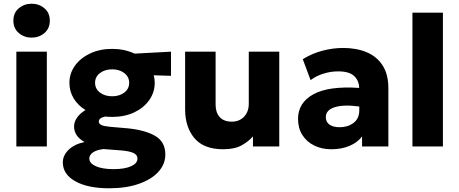

<svg xmlns="http://www.w3.org/2000/svg" viewBox="-20 -788 2472 1033"><path d="M68 0V-510H232V0ZM150 -585.5Q110.5 -585.5 81.2 -610.2Q52 -635 52 -677Q52 -719 81.2 -743.5Q110.5 -768 150 -768Q190 -768 219 -743.5Q248 -719 248 -677Q248 -635 219 -610.2Q190 -585.5 150 -585.5Z M583.5 -159Q564.5 -159 546.5 -161Q511.5 -153.5 511.5 -134Q511.5 -122 525.8 -115.2Q540 -108.5 575 -105.5L662 -98Q757 -89.5 813.2 -57.8Q869.5 -26 869.5 43Q869.5 95.5 831.8 136.8Q794 178 726 201.5Q658 225 567 225Q453 225 385.5 187.5Q318 150 318 85.5Q318 48.5 348.8 18.2Q379.5 -12 434.5 -24Q378.5 -55.5 378.5 -107.5Q378.5 -132.5 395 -155.8Q411.5 -179 440 -196Q399.5 -220.5 376.5 -258.5Q353.5 -296.5 353.5 -342.5Q353.5 -393 383.2 -434.5Q413 -476 465 -500.5Q517 -525 583.5 -525Q650 -525 704 -499.5L900 -510V-380L807 -383Q812.5 -363 812.5 -342.5Q812.5 -291.5 783.2 -249.8Q754 -208 702.5 -183.5Q651 -159 583.5 -159ZM583.5 -270Q622.5 -270 648.8 -290Q675 -310 675 -342.5Q675 -374.5 648.8 -394.8Q622.5 -415 583.5 -415Q544 -415 517.8 -394.8Q491.5 -374.5 491.5 -342.5Q491.5 -310 517.8 -290Q544 -270 583.5 -270ZM591 122Q650.5 122 685 106.5Q719.5 91 719.5 65.5Q719.5 45.5 699 35.5Q678.5 25.5 634 21.5L537 14Q500.5 18 480.5 31.8Q460.5 45.5 460.5 65Q460.5 90.5 495.5 106.2Q530.5 122 591 122Z M1181 15Q1076.5 15 1026.2 -44.5Q976 -104 976 -200V-510H1140V-224.5Q1140 -182.5 1162.2 -158Q1184.5 -133.5 1227 -133.5Q1268 -133.5 1293.2 -160.2Q1318.5 -187 1318.5 -229.5V-510H1482.5V0H1341V-54Q1316.5 -26 1279 -5.5Q1241.5 15 1181 15Z M1762.5 15Q1711.5 15 1671 -4.8Q1630.5 -24.5 1607 -61.2Q1583.5 -98 1583.5 -149Q1583.5 -234.5 1665 -280.2Q1746.5 -326 1912.5 -315Q1911.5 -354.5 1885.2 -379.2Q1859 -404 1799.5 -404Q1759.5 -404 1720.8 -392Q1682 -380 1651 -357L1609 -469.5Q1658.5 -500.5 1715 -515.2Q1771.5 -530 1826 -530Q1898 -530 1952.8 -507Q2007.5 -484 2038.5 -436Q2069.5 -388 2069.5 -313V0H1928V-54Q1903 -21 1860 -3Q1817 15 1762.5 15ZM1733 -158Q1733 -131 1753.2 -117.2Q1773.5 -103.5 1807.5 -103.5Q1851.5 -103.5 1882.2 -126.8Q1913 -150 1913 -194.5V-215Q1829 -226.5 1781 -211.2Q1733 -196 1733 -158Z M2199 0V-720H2363V0Z"/></svg>

Font: Geologica
Style: Bold
Weight: 700
Designer: Sindre Bremnes, Frode Helland
Foundry: Monokrom Skriftforlag AS
Version: Version 1.010; ttfautohint (v1.8.4.7-5d5b);gftools[0.9.28]